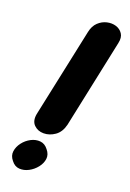

<svg xmlns="http://www.w3.org/2000/svg" viewBox="-141 -755 564 831"><g transform="rotate(20 140.5 -339.5)"><path d="M52 -224Q46 -191 63.5 -173.5Q81 -156 108 -156Q135 -156 159.5 -173Q184 -190 193 -226L279 -634Q285 -661 274 -677.5Q263 -694 243.5 -700Q224 -706 202 -701Q180 -696 162.5 -679.5Q145 -663 139 -634L52 -224ZM144 -96Q129 -116 107.5 -118Q86 -120 65 -109Q44 -98 29.5 -79Q15 -60 12 -38.5Q9 -17 25 2Q40 22 61.5 23.5Q83 25 104 14Q125 3 140 -16Q155 -35 157.5 -56Q160 -77 144 -96Z"/></g></svg>

Font: Balsamiq Sans
Style: Bold Italic
Weight: 700
Italic angle: -12°
Designer: Michael Angeles
Foundry: Balsamiq SRL
Version: Version 1.020; ttfautohint (v1.8.4.7-5d5b);gftools[0.9.26]